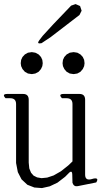

<svg xmlns="http://www.w3.org/2000/svg" viewBox="-27 -958 547 964"><path d="M400.4 -81.1Q400.4 -51.8 428.7 -57.6L443.4 -61.5Q471.7 -66.4 456.1 -42L363.3 -23.4Q343.8 -19.5 336.9 -40L335.9 -79.1Q335.9 -108.4 316.4 -86.9L299.8 -70.3L261.7 -41L222.7 -22.5L183.6 -13.7L145.5 -16.6L110.4 -30.3L81.1 -57.6L62.5 -93.8L53.7 -139.6V-435.5Q53.7 -464.8 24.4 -464.8H1Q-19.5 -486.3 9.8 -486.3H88.9Q117.2 -486.3 117.2 -457V-141.6L120.1 -112.3L128.9 -90.8L141.6 -76.2L159.2 -67.4L181.6 -63.5L210 -66.4L242.2 -77.1L278.3 -97.7L315.4 -127L336.9 -147.5V-435.5Q336.9 -464.8 307.6 -464.8H284.2Q263.7 -486.3 293 -486.3H372.1Q400.4 -486.3 400.4 -457ZM97.7 -597.7 85.9 -611.3 79.1 -626 77.1 -640.6 79.1 -657.2 85.9 -671.9 97.7 -684.6 113.3 -693.4 132.8 -696.3 150.4 -693.4 167 -684.6 178.7 -671.9 185.5 -657.2 187.5 -640.6 185.5 -626 178.7 -611.3 167 -597.7 150.4 -588.9 132.8 -585.9 113.3 -588.9ZM307.6 -597.7 295.9 -611.3 289.1 -626 287.1 -640.6 289.1 -657.2 295.9 -671.9 307.6 -684.6 323.2 -693.4 342.8 -696.3 361.3 -693.4 377 -684.6 388.7 -671.9 395.5 -657.2 397.5 -640.6 395.5 -626 388.7 -611.3 377 -597.7 361.3 -588.9 342.8 -585.9 323.2 -588.9ZM372.1 -882.8 228.5 -772.5 181.6 -741.2Q154.3 -735.4 170.9 -756.8L187.5 -778.3L241.2 -836.9L330.1 -929.7L352.5 -937.5L375 -927.7L382.8 -904.3Z"/></svg>

Font: B2 Hana
Style: Regular
Weight: 500
Version: 2020-08-05; (max)